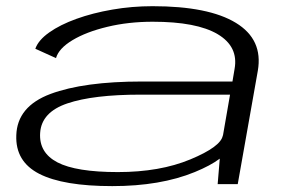

<svg xmlns="http://www.w3.org/2000/svg" viewBox="-20 -610 973 636"><path d="M701 0 708 -84.5Q677.5 -61.5 625 -40Q511.5 6.5 352 6.5Q189.5 6.5 110 -34.2Q30.5 -75 34 -162Q37 -257.5 147.2 -298.8Q257.5 -340 450.5 -340H750L757 -381.5Q770.5 -455.5 701 -496.8Q631.5 -538 486 -538Q405.5 -538 335.8 -521.2Q266 -504.5 220.2 -477Q174.5 -449.5 165.5 -417.5L97 -448.5Q107 -477 143 -502.5Q179 -528 233 -547.5Q287 -567 352 -578.2Q417 -589.5 485.5 -589.5Q671 -589.5 761.5 -534.2Q852 -479 834 -375.5L767.5 0ZM718.5 -161 742 -296.5H445.5Q289 -296.5 203.2 -267.5Q117.5 -238.5 113 -170Q108.5 -104.5 170.2 -72.2Q232 -40 370.5 -40Q509.5 -40 610.5 -82Q711.5 -124 718 -161Z"/></svg>

Font: Anybody UltraExpanded Light
Style: Italic
Weight: 300
Width: 9
Italic angle: -10°
Designer: Tyler Finck
Foundry: Etcetera Type Company
Version: Version 1.010; ttfautohint (v1.8.3) -l 8 -r 50 -G 200 -x 14 